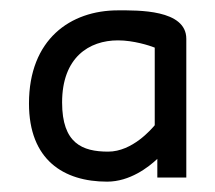

<svg xmlns="http://www.w3.org/2000/svg" viewBox="-20 -711 415 371"><path d="M36 -511C36 -402 103 -360 187 -360C231 -360 267 -388 284 -404V-368H340V-636C340 -693 246 -691 208 -691C116 -691 36 -635 36 -511ZM100 -513C100 -600 152 -633 208 -633C238 -633 269 -623 279 -619V-469C273 -462 236 -418 189 -418C139 -418 100 -434 100 -513Z"/></svg>

Font: Charger Sport
Style: Regular
Weight: 400
Designer: Jasper
Foundry: Cannot Into Space Fonts
Version: Version 1.1